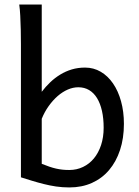

<svg xmlns="http://www.w3.org/2000/svg" viewBox="-20 -801 604 833"><path d="M161.1 -781.2V-402.8Q178.2 -425.3 198.2 -444.3Q218.3 -463.4 241.5 -477.5Q264.6 -491.7 291.5 -499.8Q318.4 -507.8 349.1 -507.8Q386.2 -507.8 417 -489.7Q447.8 -471.7 470.2 -439.2Q492.7 -406.7 505.1 -361.8Q517.6 -316.9 517.6 -263.7Q517.6 -200.7 500.7 -149.9Q483.9 -99.1 453.1 -63Q422.4 -26.9 378.7 -7.3Q335 12.2 280.8 12.2Q251 12.2 223.1 8.1Q195.3 3.9 169.2 -2.7Q143.1 -9.3 118.7 -16.8Q94.2 -24.4 70.8 -31.7V-609.4Q70.8 -640.6 70.1 -672.1Q69.3 -703.6 67.9 -732.2Q66.4 -760.7 63.5 -781.2ZM161.1 -90.3Q179.2 -83 194.1 -77.9Q209 -72.8 223.1 -69.6Q237.3 -66.4 251.2 -64.9Q265.1 -63.5 280.8 -63.5Q313 -63.5 340.3 -76.7Q367.7 -89.8 387.5 -113.8Q407.2 -137.7 418.5 -171.6Q429.7 -205.6 429.7 -246.6Q429.7 -287.1 422.4 -319.8Q415 -352.5 401.1 -375.2Q387.2 -397.9 366.7 -410.2Q346.2 -422.4 319.8 -422.4Q296.9 -422.4 273.9 -412.4Q251 -402.3 230.2 -384.3Q209.5 -366.2 191.4 -341.1Q173.3 -315.9 161.1 -285.6Z"/></svg>

Font: Andika Am
Style: Regular
Weight: 400
Designer: Victor Gaultney, Annie Olsen, Julie Remington, Don Collingsworth, Eric Hays, Becca Hirsbrunner
Foundry: SIL International
Version: Version 5.000